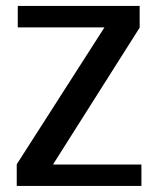

<svg xmlns="http://www.w3.org/2000/svg" viewBox="-20 -612 532 632"><path d="M35.1 0H445.5V-70.5H155.6V-72.4L439.7 -521V-592.4H38.5V-521.9H323.4V-521.1L35.1 -71.2Z"/></svg>

Font: Anybody Thin
Style: Regular
Weight: 100
Designer: Tyler Finck
Foundry: Etcetera Type Company
Version: Version 1.114;gftools[0.9.25]